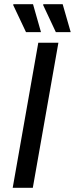

<svg xmlns="http://www.w3.org/2000/svg" viewBox="-20 -888 354 908"><path d="M40.1 0 161.1 -686H256.2L135.2 0ZM103 -736 42 -865 44 -868H136.2L173.8 -736ZM244.1 -736 183.6 -865 185.6 -868H276.4L314.4 -736Z"/></svg>

Font: Archivo Variable SemiBold
Style: Italic
Weight: 600
Italic angle: -10°
Designer: Hector Gatti
Foundry: Omnibus-Type
Version: Version 2.001